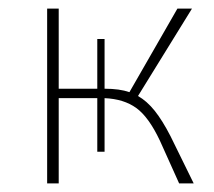

<svg xmlns="http://www.w3.org/2000/svg" viewBox="-20 -428 499 448"><path d="M432 0H398L353 -100Q327 -155 298 -176Q269 -197 224 -199V-74H207V-199H117V0H90V-408H117V-221H207V-337H224V-221Q259 -221 282 -213L394 -408H428L302 -204Q323 -192 341 -169.5Q359 -147 378 -110Z"/></svg>

Font: Ysabeau Infant Extralight
Style: Regular
Weight: 200
Designer: Christian Thalmann (Catharsis Fonts)
Version: Version 0.003